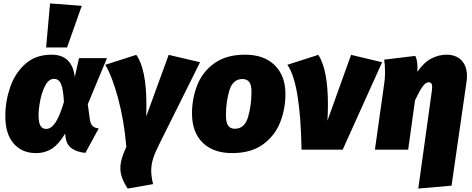

<svg xmlns="http://www.w3.org/2000/svg" viewBox="-20 -873 2756 1120"><path d="M416 -423 441 -534H604L492 -265L504 -177Q508 -150 520.5 -138Q533 -126 556 -124L478 19Q424 13 395.5 -9.5Q367 -32 362 -75L360 -94Q325 -34 284.5 -7Q244 20 189 20Q108 20 59.5 -36Q11 -92 11 -196Q11 -281 39 -363.5Q67 -446 127.5 -500Q188 -554 280 -554Q343 -554 376.5 -519.5Q410 -485 416 -423ZM205 -201Q205 -158 216 -139.5Q227 -121 249 -121Q278 -121 302.5 -156.5Q327 -192 353 -278Q349 -353 336 -383Q323 -413 295 -413Q265 -413 244.5 -375Q224 -337 214.5 -286.5Q205 -236 205 -201ZM457 -839 371 -596H249L272 -853Z M834 -260Q834 -217 833 -194L964 -553L1147 -510L908 -30Q884 18 873 52.5Q862 87 862 124Q862 155 873 201L725 227Q682 163 682 108Q682 57 717 -16Q704 -170 669 -299.5Q634 -429 594 -495L775 -553Q834 -471 834 -260Z M1100 -211Q1100 -298 1130.5 -376Q1161 -454 1230.5 -504Q1300 -554 1410 -554Q1520 -554 1582.5 -492.5Q1645 -431 1645 -325Q1645 -238 1614.5 -160Q1584 -82 1514.5 -31Q1445 20 1334 20Q1224 20 1162 -41Q1100 -102 1100 -211ZM1447 -338Q1447 -377 1434 -394.5Q1421 -412 1394 -412Q1338 -412 1318 -345.5Q1298 -279 1298 -201Q1298 -159 1310.5 -140.5Q1323 -122 1350 -122Q1407 -122 1427 -190.5Q1447 -259 1447 -338Z M1893 -261Q1893 -219 1890 -169L2028 -553L2209 -510L1979 0H1739Q1732 -391 1656 -495L1837 -553Q1893 -467 1893 -261Z M2499 -342Q2501 -360 2501 -364Q2501 -380 2496 -386.5Q2491 -393 2480 -393Q2464 -393 2446.5 -370Q2429 -347 2401 -288L2361 0H2167L2223 -398Q2226 -425 2226 -454Q2226 -497 2221 -525L2403 -547Q2411 -528 2413.5 -509.5Q2416 -491 2415 -454Q2452 -509 2496 -531.5Q2540 -554 2584 -554Q2640 -554 2672 -521Q2704 -488 2704 -428Q2704 -411 2701 -393L2614 210L2420 227Z"/></svg>

Font: FiraGO Heavy
Style: Italic
Weight: 900
Italic angle: -8°
Designer: bBox Type GmbH
Foundry: bBox Type GmbH
Version: Version 1.001